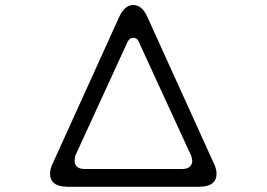

<svg xmlns="http://www.w3.org/2000/svg" viewBox="-20 -731 1040 749"><path d="M730 -104.5Q730 -85.4 715.3 -77.1Q705.6 -71.8 690.4 -71.8H309.6Q289.6 -71.8 279.3 -81.5Q271 -90.3 271 -104.5V-105L273.4 -123L477.5 -567.4Q480.5 -572.8 483.9 -576.7Q490.7 -583.5 500 -583.5Q511.7 -583.5 518.6 -573.7Q520.5 -570.3 522 -566.4L726.6 -121.6L730 -105.5ZM175.3 -54.7Q175.3 -31.7 187.5 -19.5Q204.6 -2.4 246.1 -2.4H753.9Q795.9 -2.4 812.5 -19.5Q824.7 -31.2 824.7 -53.7Q824.7 -72.8 813 -96.2L554.2 -666.5Q533.7 -711.4 500 -711.4Q465.8 -711.4 444.8 -664.6L187 -96.2Q175.3 -72.8 175.3 -54.7ZM522 -566.4V-566.9Z"/></svg>

Font: YuPearl-ExtraLight
Style: ExtraLight
Weight: 200
Designer: Max Yao
Foundry: Max-Everyday
Version: Version 1.011; ttfautohint (v1.8.3)